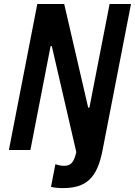

<svg xmlns="http://www.w3.org/2000/svg" viewBox="-20 -750 675 960"><path d="M493 0 635 -730H528L427 -211.5H421L301 -730H166.5L24.5 0H132L233 -519.5H239L361.5 10.5C350 61 335 79 300.5 79C287 79 273 76.5 257 71L235 184.5C254 188.5 271 190.5 293.5 190.5C410.5 190.5 466 141.5 493 0Z"/></svg>

Font: Monaspace Neon SemiBold
Style: Italic
Weight: 600
Italic angle: -11°
Designer: Riley Cran & the Lettermatic Team
Foundry: Lettermatic
Version: Version 1.200 (Monaspace Neon)